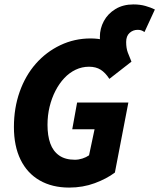

<svg xmlns="http://www.w3.org/2000/svg" viewBox="-20 -837 721 869"><path d="M575 -558 442 -576Q439 -599 435.5 -623.5Q432 -648 432 -670Q432 -708 450 -741.5Q468 -775 502.5 -796Q537 -817 584 -817Q614 -817 638.5 -810Q663 -803 681 -794L634 -692Q625 -698 618.5 -700Q612 -702 603 -702Q582 -702 566.5 -688Q551 -674 551 -647Q551 -619 558.5 -599Q566 -579 575 -558ZM293 12Q216 12 159.5 -20.5Q103 -53 73 -114.5Q43 -176 43 -262Q43 -348 69 -421.5Q95 -495 142 -548.5Q189 -602 253 -632.5Q317 -663 390 -663Q455 -663 501.5 -635.5Q548 -608 575 -558L475 -480Q457 -508 435.5 -521.5Q414 -535 383 -535Q351 -535 322.5 -521.5Q294 -508 271 -483.5Q248 -459 231 -426Q214 -393 204.5 -354Q195 -315 195 -272Q195 -223 207.5 -188Q220 -153 247.5 -133.5Q275 -114 319 -114Q336 -114 353 -119.5Q370 -125 383 -134L408 -252H307L329 -373H561L500 -56Q463 -28 409 -8Q355 12 293 12Z"/></svg>

Font: Source Code Pro ExtraBold
Style: Italic
Weight: 800
Italic angle: -11°
Monospace: yes
Designer: Paul D. Hunt, Teo Tuominen
Foundry: Adobe Systems Incorporated
Version: Version 1.016;hotconv 1.0.116;makeotfexe 2.5.65601